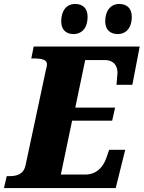

<svg xmlns="http://www.w3.org/2000/svg" viewBox="-44 -949 725 969"><path d="M551 -777C585 -777 621 -800 621 -865C621 -908 595 -929 558 -929C514 -929 487 -894 487 -842C487 -799 512 -777 551 -777ZM328 -777C362 -777 398 -800 398 -865C398 -908 373 -929 335 -929C291 -929 265 -894 265 -842C265 -799 289 -777 328 -777ZM-24 0H540L588 -193H507L492 -150C476 -106 444 -68 385 -68H263L320 -340H522L537 -406H336L386 -646H484C531 -646 549 -617 549 -581C549 -575 545 -530 544 -521H624L661 -714H126L114 -654H126C166 -654 193 -648 193 -625C193 -616 190 -604 187 -593L85 -115C75 -68 40 -60 2 -60H-10Z"/></svg>

Font: Noto Serif SemiCondensed Black
Style: Italic
Weight: 900
Width: 4
Italic angle: -12°
Designer: Monotype Design Team
Foundry: Monotype Imaging Inc.
Version: Version 2.014